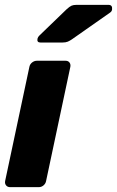

<svg xmlns="http://www.w3.org/2000/svg" viewBox="-20 -770 481 790"><path d="M21.6 0Q11 0 5.1 -7.2Q-0.9 -14.5 1.1 -25.1L100.9 -494.9Q102.9 -505.5 111.9 -512.8Q121 -520 131.6 -520H249.9Q260.5 -520 265.9 -512.8Q271.4 -505.5 269.4 -494.9L169.6 -25.1Q167.6 -14.5 159.1 -7.2Q150.5 0 139.9 0ZM146.9 -595Q130.9 -595 134.3 -611Q136.3 -618.6 142.3 -624L253.6 -731.4Q266.5 -743.2 274.3 -746.6Q282.1 -750 294.6 -750H426.2Q443.1 -750 441.2 -731.9Q440.6 -723.4 433.2 -718.4L277.7 -609.4Q267.7 -602.4 259.1 -598.7Q250.4 -595 236.6 -595Z"/></svg>

Font: Rubik Light
Style: Italic
Weight: 300
Italic angle: -12°
Designer: Hubert and Fischer
Foundry: Hubert and Fischer
Version: Version 2.300;gftools[0.9.30]